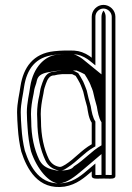

<svg xmlns="http://www.w3.org/2000/svg" viewBox="-20 -732 542 787"><path d="M233.8 -428H275.9C279.1 -426.7 285.6 -423.5 290.2 -421C295.2 -413.8 301.2 -402.5 307.3 -391.4L311.4 -382.1C312.8 -377.7 314.2 -374 317 -367.8L321.1 -356.6C325.1 -338.5 330.9 -314.4 337.2 -293.8C340.3 -275 343.6 -246.9 356 -229V-140.8C313.2 -116.5 287.7 -82.6 248.4 -57.6C242.1 -53.5 231.4 -48 227.8 -48H223.2C202.1 -52.1 189.4 -63 180.2 -79.7C160.3 -121.4 148 -174.5 148 -236.5V-236.8L148 -237C147.3 -246.2 147 -255.3 147 -264.5C147 -290.5 151.4 -315.7 155.8 -337.8C159.2 -351.5 159.4 -362.4 162.6 -372.1L168.1 -388.6C174.5 -406.7 182.7 -423 201.4 -423H202.7C212.2 -425.8 219.4 -426.6 233.8 -428ZM453 -663.5C453 -690.1 430.2 -712 404 -712C377.7 -712 356 -689.8 356 -663.5V-495.5C350.7 -499.8 341.6 -506.1 332 -511.1C309 -522.6 293.5 -525 266.4 -525H247.6C232.6 -525 214.5 -523.3 201.6 -522C115.6 -513 76 -455.1 64.1 -379.4C59.9 -346.7 50 -311.7 50 -271.3C50 -260.7 50.3 -250.2 51 -239.7L53 -208.5C55.3 -172.7 59.8 -141.7 67.3 -110.6C89.9 -40.7 135.1 48.3 244.6 32.9C294.8 24.6 326.7 -4.6 356 -29.4V-10.5C356 2.2 377.2 0.8 390.3 0C395.7 0.1 400.9 0 405.6 -0.1C410.4 0 415.7 0.1 421.1 0C433.3 0.7 453 1.9 453 -10.3ZM200.6 -438C170.3 -437 160.1 -410.9 153.9 -393.5L148.4 -376.9C144.1 -364 144.2 -353.3 141.3 -341.5C135.7 -319.4 132 -292.1 132 -264.5C132 -255.2 132.4 -245.1 133 -236.2C133.2 -170.8 145.7 -117.3 166.7 -73.3C176.7 -52.3 196 -38 221.7 -33H227.8C240 -33 249.3 -40.3 256.5 -45C298.6 -71.8 323.8 -105.2 363.4 -127.8L371 -132.1V-233.7C360.4 -248.9 355.6 -274.3 351.8 -297.2C345.5 -317.8 339.7 -342.2 335.6 -360.8L330.9 -373.5C328.1 -379.7 326.9 -382.9 325.4 -387.4L320.8 -398.1C313.9 -410.6 307.5 -422.5 300.4 -432.5C293.3 -436.4 285.4 -440.3 278.8 -443H233C219.6 -441.7 210.6 -440.7 200.6 -438ZM421.4 -15 420.8 -15C415.8 -14.9 410.7 -15 405.9 -15.1L405.6 -15.1L405.3 -15.1C400.6 -15 395.6 -14.9 390.6 -15L390.1 -15C383.6 -14.6 375.5 -14.4 371 -14.9V-61.8L346.3 -40.9C316.6 -15.7 287.4 10.6 242.3 18.1C144.9 31.7 104 -46.2 81.7 -114.7C74.4 -145.4 70.2 -174.5 68 -209.5L66 -240.6C65.3 -250.8 65 -261.1 65 -271.3C65 -309.2 74.6 -343.4 78.9 -377.3C90.2 -448.5 125.2 -498.9 203.1 -507C215.9 -508.3 233.7 -510 247.6 -510H266.4C292.6 -510 304.2 -508.2 325.1 -497.7C333.5 -493.4 342.3 -487.4 346.5 -483.9L371 -464V-663.5C371 -681.6 386.2 -697 404 -697C422 -697 438 -681.4 438 -663.5V-14.9C433.5 -14.3 427 -14.7 421.4 -15ZM228.5 -443H293.5L305.3 -438.1C312.5 -435.2 320.2 -431.2 327.1 -427.4C333.8 -417.8 339.5 -407.2 346.6 -394.1L351 -384.2C352.7 -379.1 353.4 -376.9 356.6 -370.1L360.9 -358.2C365 -339.9 370.7 -315.7 377 -295.1C380.4 -274.7 384.9 -246.8 396 -230.9V-136.4C354.8 -112.9 328.6 -79.1 282.9 -50.1C280.4 -48.4 275.8 -33 227.8 -33H213.4L204.7 -34.7C163.3 -42.8 150.5 -59.4 140.9 -76.9C120.3 -120.1 108 -173.5 108 -236.6C107.3 -246 107 -255.2 107 -264.5C107 -291.2 111.4 -316.5 116 -339.1C119.3 -352.4 119.2 -362.9 122.9 -374L128.4 -390.5C133.1 -403.5 128.1 -430.3 187.3 -437.3C202.8 -440.8 215 -441.6 228.5 -443ZM405.5 -15.1C408 -15 410.7 -15 413 -15V-663.5C413 -673.2 409.7 -681.6 404.3 -688.6C399.6 -682.3 396 -673.1 396 -663.5V-427.1L319.7 -489.3C315.5 -492.7 307.7 -498 299.7 -502.2C281.4 -511.3 283.5 -510 266.4 -510H247.6C240.4 -510 224.1 -508.7 212.1 -507.5C163.9 -502.4 116.3 -456.4 104 -378.6C99.8 -345.5 90 -310.7 90 -271.3C90 -260.9 90.3 -250.4 91 -240L93 -208.9C95.3 -173.4 99.6 -143.1 107 -112.2C131.3 -37.7 183.5 21.5 223.1 19.6C255 18 287.5 -8.5 319.4 -35.5L396 -100.5V-14.9C397.3 -14.9 403 -15 405.5 -15.1Z"/></svg>

Font: HoneyBee
Style: Blur
Weight: 700
Foundry: Cannot Into Space Fonts
Version: Version 0.89